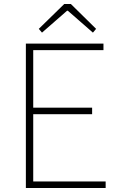

<svg xmlns="http://www.w3.org/2000/svg" viewBox="-20 -945 602 965"><path d="M110 0V-726H500V-693H147V-404H443V-371H147V-33H511V0ZM191 -781 175 -800 303 -925H336L463 -800L447 -781L321 -891H317Z"/></svg>

Font: Noto Sans SC Thin
Style: Regular
Weight: 100
Designer: Ryoko NISHIZUKA 西塚涼子 (kana, bopomofo & ideographs); Paul D. Hunt (Latin, Greek & Cyrillic); Sandoll Communications 산돌커뮤니
Foundry: Adobe
Version: Version 2.004-H2;hotconv 1.0.118;makeotfexe 2.5.65603